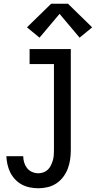

<svg xmlns="http://www.w3.org/2000/svg" viewBox="-20 -792 540 1025"><path d="M185 213Q162 213 139.5 208.5Q117 204 97 193.5Q77 183 61 166Q45 149 35 129Q25 109 20 86.5Q15 64 14 42H104Q104 59 109 75.5Q114 92 124.5 105.5Q135 119 151.5 126Q168 133 185 133Q199 133 212.5 128Q226 123 236 113Q246 103 252 90.5Q258 78 262 64.5Q266 51 267 37Q268 23 268 9V-450H138V-530H358V9Q358 34 354.5 59Q351 84 342 108Q333 132 317.5 152.5Q302 173 281 187Q260 201 235 207Q210 213 185 213ZM191 -591 124 -646 253 -772H343L472 -646L405 -591L298 -718Z"/></svg>

Font: Iosevka Slab Medium
Style: Regular
Weight: 500
Monospace: yes
Designer: Belleve Invis
Foundry: Belleve Invis
Version: Version 11.1.1; ttfautohint (v1.8.3)